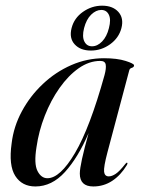

<svg xmlns="http://www.w3.org/2000/svg" viewBox="-20 -648 499 676"><path d="M358.5 -112.5Q344.5 -59.5 346.5 -43.2Q348.5 -27 363 -27Q374 -27 387.5 -36Q401 -45 421 -70.5Q425 -76 427.5 -75Q430.5 -74 426.5 -66.5Q405 -31 375 -11.2Q345 8.5 308.5 8.5Q261 8.5 261 -37Q261 -68.5 292 -179.5Q255 -93.5 208.8 -42.5Q162.5 8.5 104.5 8.5Q57.5 8.5 33.8 -28.5Q10 -65.5 21 -143.5Q28 -202.5 57 -256.2Q86 -310 130.8 -352.2Q175.5 -394.5 231 -418.8Q286.5 -443 346 -443Q392.5 -443 422.2 -433.5Q452 -424 452 -418Q452 -411.5 444.2 -409.2Q436.5 -407 435 -400ZM108.5 -130Q99 -71.5 112 -46Q125 -20.5 147 -20.5Q191.5 -20.5 244 -109.2Q296.5 -198 348 -383.5Q354.5 -407.5 352.2 -420.5Q350 -433.5 333 -433.5Q294 -433.5 257.2 -407.8Q220.5 -382 189.8 -338.5Q159 -295 137.8 -240.8Q116.5 -186.5 108.5 -130ZM300 -470Q263 -470 243 -491.8Q223 -513.5 232 -549Q241 -584.5 272 -606.2Q303 -628 339.5 -628Q377 -628 396.8 -606Q416.5 -584 407.5 -549Q398.5 -514.5 367.8 -492.2Q337 -470 300 -470ZM336.5 -613Q318 -613 301 -596.5Q284 -580 276 -549Q268.5 -519 277 -502Q285.5 -485 304 -485Q323 -485 339.5 -502Q356 -519 363.5 -549Q371.5 -579.5 363.2 -596.2Q355 -613 336.5 -613Z"/></svg>

Font: Fraunces 144pt
Style: Italic
Weight: 400
Italic angle: -16°
Version: Version 1.000;[b76b70a41]